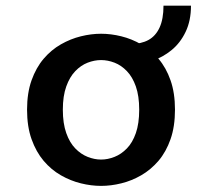

<svg xmlns="http://www.w3.org/2000/svg" viewBox="-20 -628 690 660"><path d="M327.5 11Q293.5 11 258 2.2Q222.5 -6.5 189.2 -25.5Q156 -44.5 130 -75.2Q104 -106 88.5 -149.5Q73 -193 73 -251Q73 -308.5 88.5 -352Q104 -395.5 130 -426Q156 -456.5 189.2 -475.5Q222.5 -494.5 258 -503.2Q293.5 -512 327.5 -512Q361.5 -512 397 -503.2Q432.5 -494.5 465.5 -475.5Q498.5 -456.5 524.8 -426Q551 -395.5 566.2 -352Q581.5 -308.5 581.5 -251Q581.5 -193 566.2 -149.5Q551 -106 524.8 -75.2Q498.5 -44.5 465.5 -25.5Q432.5 -6.5 397 2.2Q361.5 11 327.5 11ZM327.5 -79.5Q350.5 -79.5 373.8 -88.8Q397 -98 416.2 -117.8Q435.5 -137.5 447 -170.5Q458.5 -203.5 458.5 -251Q458.5 -298 447 -330.8Q435.5 -363.5 416.2 -383.5Q397 -403.5 373.8 -412.5Q350.5 -421.5 327.5 -421.5Q304.5 -421.5 281.2 -412.5Q258 -403.5 238.8 -383.5Q219.5 -363.5 207.8 -330.8Q196 -298 196 -251Q196 -203.5 207.8 -170.5Q219.5 -137.5 238.8 -117.8Q258 -98 281.2 -88.8Q304.5 -79.5 327.5 -79.5ZM430 -406.5V-477Q465.5 -477 490.2 -490.5Q515 -504 528.5 -533.2Q542 -562.5 542 -608.5H636.5Q636.5 -557 618.2 -518.8Q600 -480.5 569.8 -455.8Q539.5 -431 503 -418.8Q466.5 -406.5 430 -406.5Z"/></svg>

Font: Trispace Thin Medium
Style: Regular
Weight: 500
Version: Version 1.210